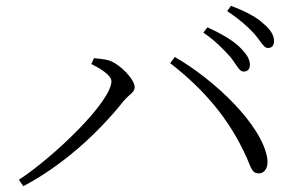

<svg xmlns="http://www.w3.org/2000/svg" viewBox="-20 -731 1040 660"><path d="M772 -535C793 -509 802 -485 817 -485C831 -485 839 -493 839 -508C839 -528 828 -545 803 -570C780 -592 742 -615 693 -637L679 -619C721 -590 750 -560 772 -535ZM854 -615C875 -591 886 -566 901 -566C914 -566 922 -574 922 -590C922 -609 911 -629 884 -651C862 -672 824 -692 774 -711L761 -693C804 -664 830 -641 854 -615ZM294 -511C318 -499 363 -474 363 -452C363 -382 168 -194 45 -113L60 -91C190 -159 314 -269 406 -385C424 -406 443 -414 443 -431C443 -458 394 -509 358 -522C338 -529 316 -529 303 -531ZM870 -135C888 -135 903 -152 899 -185C882 -301 717 -457 581 -535L565 -514C683 -422 769 -321 828 -189C844 -151 848 -134 870 -135Z"/></svg>

Font: Kiri Minchoo Light
Style: Regular
Weight: 300
Designer: Ryoko NISHIZUKA 西塚涼子 (kana & ideographs); Frank Grießhammer (Latin, Greek & Cyrillic);
akenotsuki.com/eyeben/fonts/ (U+
Foundry: Adobe
akenotsuki.com/eyeben/fonts/
Version: Version 4.002;hotconv 1.0.119;makeotfexe 2.5.65604